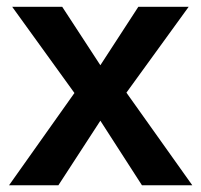

<svg xmlns="http://www.w3.org/2000/svg" viewBox="-20 -548 596 568"><path d="M548.8 0H399.9L276.9 -190.9L152.8 0H6.8L200.2 -272.9L16.1 -527.8H164.1L276.9 -355L389.2 -527.8H538.1L354 -273.9Z"/></svg>

Font: Libra Sans Modern
Style: Bold
Weight: 700
Foundry: Stefan Peev, Context Ltd
Version: Version 1.000